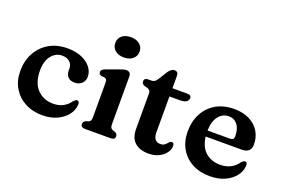

<svg xmlns="http://www.w3.org/2000/svg" viewBox="-96 -1018 1967 1337"><g transform="rotate(20 888.0 -349.0)"><path d="M492 -346.5Q492 -317.5 471.8 -297.8Q451.5 -278 418.5 -278Q386 -278 369 -296Q352 -314 352 -342.5V-357.5Q352 -388 331.2 -406.8Q310.5 -425.5 274.5 -425.5Q227.5 -425.5 195.8 -385.5Q164 -345.5 164 -275Q164 -184.5 210.2 -136.8Q256.5 -89 327.5 -89Q371.5 -89 402.5 -106.2Q433.5 -123.5 452.5 -152Q469.5 -169 479 -169Q496 -168.5 495.5 -143.5Q494 -102 466.8 -66.5Q439.5 -31 392.5 -9.2Q345.5 12.5 284 12.5Q211.5 12.5 155.5 -17.5Q99.5 -47.5 67.8 -101.2Q36 -155 36 -227Q36 -300.5 67.8 -359.2Q99.5 -418 157.2 -452Q215 -486 293.5 -486Q354.5 -486 399 -466.8Q443.5 -447.5 467.8 -415.8Q492 -384 492 -346.5Z M680.5 -560Q640 -560 615.5 -580.8Q591 -601.5 591 -635.5Q591 -669 615.5 -689.5Q640 -710 680.5 -710Q721.5 -710 746.2 -689.5Q771 -669 771 -635.5Q771 -601.5 746.2 -580.8Q721.5 -560 680.5 -560ZM763 -449.5V-95.5Q763 -77.5 768 -69.5Q773 -61.5 782 -58L798.5 -53Q819.5 -43.5 819.5 -26Q819.5 0 788 0H597Q565.5 0 565.5 -26Q565.5 -43.5 586 -53L603 -58Q612.5 -61.5 617.2 -69.5Q622 -77.5 622 -95.5V-352Q622 -367.5 617.2 -374Q612.5 -380.5 603.5 -383L579 -385Q559.5 -391 559.5 -408Q559.5 -426.5 586.5 -437L675 -469Q694.5 -476.5 707 -480Q719.5 -483.5 730 -483.5Q746 -483.5 754.5 -474.2Q763 -465 763 -449.5Z M906.5 -417.5 886 -422.5Q864 -431 864 -449Q864 -474.5 893 -474.5H919.5Q942.5 -474.5 958.5 -500L1001 -568Q1021.5 -597.5 1044.5 -597.5Q1073 -597.5 1073 -566V-474.5H1183.5Q1213 -474.5 1213 -451.5Q1213 -435 1198 -424.2Q1183 -413.5 1149 -413.5H1073V-148.5Q1073 -80.5 1125.5 -80.5Q1147 -80.5 1158.8 -90.8Q1170.5 -101 1178.8 -111Q1187 -121 1197.5 -121Q1216 -120.5 1215 -96.5Q1214.5 -68.5 1195.2 -44Q1176 -19.5 1143.8 -4.5Q1111.5 10.5 1071 10.5Q1006 10.5 969 -22.2Q932 -55 932 -121.5V-381.5Q932 -398 925.8 -405.5Q919.5 -413 906.5 -417.5Z M1740.5 -300.5Q1740.5 -237.5 1672 -237.5H1405.5Q1414.5 -162.5 1457.8 -124.8Q1501 -87 1567 -87Q1611 -87 1644.5 -105Q1678 -123 1696.5 -152Q1713.5 -169.5 1723.5 -169Q1740.5 -168.5 1740 -144Q1738.5 -102.5 1711.2 -66.8Q1684 -31 1636 -9.2Q1588 12.5 1525 12.5Q1450.5 12.5 1394.2 -17.8Q1338 -48 1306.8 -102.2Q1275.5 -156.5 1275.5 -228.5Q1275.5 -303 1306 -361.2Q1336.5 -419.5 1393.2 -452.8Q1450 -486 1529.5 -486Q1594.5 -486 1641.8 -462Q1689 -438 1714.8 -396Q1740.5 -354 1740.5 -300.5ZM1510.5 -425.5Q1464.5 -425.5 1434.8 -387.8Q1405 -350 1403.5 -281.5H1569.5Q1598.5 -281.5 1598.5 -308.5Q1598.5 -364.5 1574 -395Q1549.5 -425.5 1510.5 -425.5Z"/></g></svg>

Font: Fraunces 9pt S050 SemiBold
Style: Regular
Weight: 600
Version: Version 1.000; ttfautohint (v1.8.3)